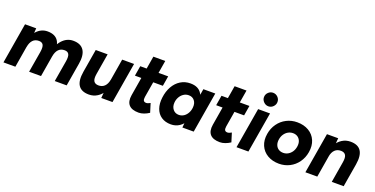

<svg xmlns="http://www.w3.org/2000/svg" viewBox="-24 -1474 4340 2223"><g transform="rotate(20 2145.5 -362.5)"><path d="M95.3 -500H232.9L226 -408L158 0H11.3ZM371.1 -257.7 522.1 -286.3 474.1 0H327.4ZM313.5 -374.4Q266.8 -374.4 239 -344.7Q211.2 -315.1 201.7 -259.3L157.5 -267.7Q176.8 -384.3 234.1 -448.2Q291.5 -512 370.3 -512Q463.5 -512 502.3 -453.1Q541.1 -394.3 521.3 -279.7L371.1 -257.7Q381.4 -321.4 366.8 -347.9Q352.1 -374.4 313.5 -374.4ZM687.2 -258.4 838.1 -286 790.1 0H643.4ZM629.6 -374.4Q582.9 -374.4 555.1 -344.7Q527.3 -315.1 517.8 -259.3L473.6 -267.7Q492.8 -384.3 550.2 -448.2Q607.6 -512 686.3 -512Q779.6 -512 818.3 -453.1Q857.1 -394.3 837.4 -279.7L687.2 -257.7Q697.5 -321.4 682.8 -347.9Q668.2 -374.4 629.6 -374.4Z M1224.1 -92 1292.1 -500H1438.7L1354.7 0H1216.4ZM1131.4 -125.6Q1179.1 -124.2 1208.7 -153.1Q1238.4 -182.1 1247.9 -237.1L1293.6 -235.9Q1280.3 -158.1 1248.1 -102.3Q1215.8 -46.6 1169.1 -17.3Q1122.4 12 1066.7 12Q974.1 12 936.7 -44.3Q899.3 -100.7 918.3 -214.6L923 -243.4H1069.9Q1059.6 -181.2 1075.7 -154.1Q1091.7 -127.1 1131.4 -125.6ZM966.3 -500H1112.9L1069.9 -243.4L921.9 -236.2Z M1535.3 -150.2 1619.7 -656H1766.3L1687.4 -184.5Q1682.6 -153.2 1691.4 -138.5Q1700.3 -123.9 1724.8 -123.9Q1733.9 -123.9 1746.6 -128.4Q1759.2 -132.9 1773.2 -141.1L1806.9 -32.2Q1777.4 -12.2 1743.7 -0.1Q1709.9 12 1679.6 12Q1594.5 12 1558.3 -29.5Q1522.1 -70.9 1535.3 -150.2ZM1514.8 -500H1858.9L1838.3 -376.4H1494.2Z M2224.6 -93 2292.6 -500H2439.3L2355.3 0H2215.9ZM1879 -247.3Q1888.4 -324.8 1922.2 -384.8Q1955.9 -444.8 2009.6 -478.4Q2063.3 -512 2131.2 -512Q2231.6 -512 2272.5 -442.3Q2313.4 -372.6 2297.5 -253.8Q2288.1 -169.4 2257.8 -109.6Q2227.6 -49.7 2180.9 -18.9Q2134.3 12 2076.5 12Q2007.1 12 1958.9 -20.3Q1910.7 -52.6 1889.8 -111.3Q1868.9 -169.9 1879 -247.3ZM2251.3 -259.7Q2256.3 -310.9 2230.6 -343.6Q2204.8 -376.4 2159.3 -376.4Q2124.9 -376.4 2096.8 -358Q2068.7 -339.7 2051.1 -308.6Q2033.6 -277.4 2030.7 -241.2Q2026.4 -189.9 2053.3 -156.4Q2080.1 -122.9 2125.6 -122.9Q2159.4 -122.9 2187.1 -141.5Q2214.7 -160.2 2231.6 -191.8Q2248.4 -223.4 2251.3 -259.7Z M2536.3 -150.2 2620.7 -656H2767.3L2688.4 -184.5Q2683.6 -153.2 2692.4 -138.5Q2701.3 -123.9 2725.8 -123.9Q2734.9 -123.9 2747.6 -128.4Q2760.2 -132.9 2774.2 -141.1L2807.9 -32.2Q2778.4 -12.2 2744.7 -0.1Q2710.9 12 2680.6 12Q2595.5 12 2559.3 -29.5Q2523.1 -70.9 2536.3 -150.2ZM2515.8 -500H2859.9L2839.3 -376.4H2495.2Z M2967.2 -500H3113.9L3029.3 0H2882.7ZM2983.1 -654.1Q2983.1 -688.4 3008.1 -712.9Q3033.1 -737.4 3066.4 -737.4Q3100.7 -737.4 3125.2 -712.9Q3149.7 -688.4 3149.7 -654.1Q3149.7 -620.8 3125.2 -595.8Q3100.7 -570.8 3066.4 -570.8Q3033.1 -570.8 3008.1 -595.8Q2983.1 -620.8 2983.1 -654.1Z M3164.1 -267Q3176.1 -339.1 3215.9 -394.7Q3255.7 -450.3 3316 -481.2Q3376.4 -512 3447.1 -512Q3528.5 -512 3588.9 -476.6Q3649.3 -441.1 3676.6 -377.7Q3703.8 -314.3 3690.1 -233Q3678.1 -160.9 3638.3 -105.3Q3598.6 -49.7 3538.6 -18.8Q3478.6 12 3408.1 12Q3327.4 12 3266.7 -23.4Q3205.9 -58.9 3178.2 -122.6Q3150.4 -186.4 3164.1 -267ZM3541.1 -246.1Q3547.5 -284.8 3536.5 -314.4Q3525.4 -343.9 3501.1 -360.4Q3476.7 -376.8 3443.2 -376.8Q3411.6 -376.8 3384 -361.4Q3356.3 -345.9 3337.6 -318.2Q3318.8 -290.4 3313.1 -253.9Q3306.7 -215.2 3317.9 -185.3Q3329.1 -155.4 3353.8 -139.3Q3378.5 -123.2 3412 -123.2Q3443.6 -123.2 3470.7 -138.6Q3497.9 -154.1 3516.7 -181.8Q3535.4 -209.6 3541.1 -246.1Z M3815.3 -500H3953.7L3946 -408L3878 0H3731.3ZM4099.4 -256.6 4249.9 -278.2 4203.1 0H4056.4ZM4037.9 -374.4Q3990.2 -375.8 3960.6 -346.9Q3930.9 -317.9 3921.4 -262.9L3875.8 -264.1Q3889.1 -341.9 3921.3 -397.7Q3953.5 -453.4 4000.2 -482.7Q4046.9 -512 4102.7 -512Q4195.2 -512 4232.6 -455.7Q4270.1 -399.3 4251.1 -285.4L4246.3 -256.6H4099.4Q4109.7 -318.8 4093.7 -345.9Q4077.6 -372.9 4037.9 -374.4Z"/></g></svg>

Font: Oak Sans Light Italic
Style: Regular
Weight: 400
Italic angle: -9.5°
Foundry: Erik Kennedy, Walven
Version: Version 1.000;Glyphs 3.1.2 (3151)